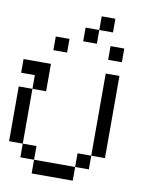

<svg xmlns="http://www.w3.org/2000/svg" viewBox="-99 -993 812 1062"><g transform="rotate(10 307.5 -461.5)"><path d="M461.5 -769.2H538.5V-692.3H461.5ZM153.8 -769.2H230.8V-692.3H153.8ZM384.6 -846.2V-769.2H307.7V-846.2ZM384.6 -923.1H461.5V-846.2H384.6ZM76.9 -461.5V-153.8H0V-461.5ZM76.9 -153.8H153.8V-76.9H76.9ZM153.8 -76.9H384.6V0H153.8ZM384.6 -153.8H461.5V-76.9H384.6ZM461.5 -153.8V-615.4H538.5V-153.8ZM76.9 -538.5H0V-615.4H153.8V-461.5H76.9Z"/></g></svg>

Font: Mintsoda - Lime Green 13x16
Style: Regular
Weight: 400
Designer: Mintsoda-15
Version: Version 1.0